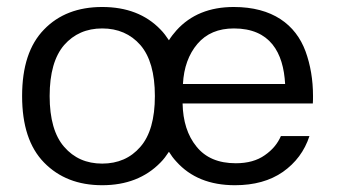

<svg xmlns="http://www.w3.org/2000/svg" viewBox="-20 -530 990 555"><path d="M275.4 -509.8C205.6 -509.8 149.4 -488.3 107.4 -444.8C64.9 -401.4 43.9 -337.4 43.9 -252.4C43.9 -167.5 64.9 -103.5 107.4 -60.1C149.9 -16.6 205.6 5.4 275.4 5.4C345.2 5.4 401.4 -16.6 443.8 -60.1C453.1 -69.3 460.9 -80.1 468.3 -91.3C474.6 -81.1 481.4 -71.8 489.7 -63C530.3 -17.6 586.4 5.4 659.2 5.4C714.4 5.4 760.7 -7.3 797.9 -33.2C834.5 -59.1 860.4 -93.3 874.5 -136.7H792C782.7 -115.2 767.6 -96.7 745.6 -81.5C723.6 -65.9 695.8 -58.1 661.6 -58.1C611.3 -58.1 573.7 -74.2 547.9 -106.4C522 -138.2 508.8 -179.7 507.8 -231H884.3C884.8 -238.3 884.8 -245.1 884.8 -252.4C884.8 -299.3 877.4 -342.3 863.3 -381.3C834.5 -459.5 767.1 -509.8 655.8 -509.8C585.9 -509.8 530.8 -487.3 490.2 -442.4C481.9 -433.1 474.6 -423.8 468.3 -413.6C460.9 -424.8 453.1 -435.5 443.8 -444.8C401.9 -488.3 345.7 -509.8 275.4 -509.8ZM275.4 -447.8C320.8 -447.8 357.9 -431.6 385.7 -399.9C413.6 -367.7 427.7 -318.4 427.7 -252.4C427.7 -186.5 413.6 -137.2 385.7 -105.5C357.9 -73.2 320.8 -57.1 275.4 -57.1C230 -57.1 193.4 -73.2 165.5 -105.5C137.7 -137.2 123.5 -186.5 123.5 -252.4C123.5 -318.4 137.7 -367.7 165.5 -399.9C193.4 -431.6 230 -447.8 275.4 -447.8ZM508.8 -287.1C511.2 -334.5 525.4 -373.5 550.8 -403.3C576.2 -433.1 611.3 -447.8 656.2 -447.8C760.7 -447.8 799.3 -378.4 804.2 -287.1Z"/></svg>

Font: Estedad Regular
Style: Regular
Weight: 400
Designer: Amin Abedi
Version: Version 7.3